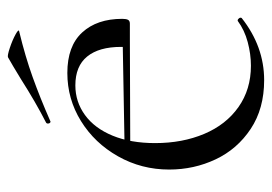

<svg xmlns="http://www.w3.org/2000/svg" viewBox="-120 -547 679 479"><g transform="rotate(-90 219.5 -307.5)"><path d="M36 -225Q36 -294 69 -352.5Q102 -411 157 -445Q212 -479 277 -479Q344 -479 378 -442Q412 -405 412 -342Q412 -332 409.5 -327.5Q407 -323 400 -323H341Q342 -331 342 -345Q342 -400 318 -429.5Q294 -459 246 -459Q205 -459 172 -435Q139 -411 120.5 -366Q102 -321 102 -260Q102 -192 125 -137.5Q148 -83 192 -52Q236 -21 295 -21Q324 -21 354 -29Q384 -37 407 -54H408Q411 -54 413.5 -50.5Q416 -47 414 -44Q343 12 259 12Q188 12 137.5 -21.5Q87 -55 61.5 -109Q36 -163 36 -225ZM81 -336 360 -341V-323L82 -322ZM156 -521Q152 -521 151 -525.5Q150 -530 153 -532Q204 -558 262 -595Q298 -617 316 -627Q320 -629 339.5 -622.5Q359 -616 373.5 -608Q388 -600 380 -599Q318 -584 266.5 -565.5Q215 -547 158 -522Z"/></g></svg>

Font: Cormorant Unicase
Style: Regular
Weight: 400
Designer: Christian Thalmann (Catharsis Fonts)
Foundry: Catharsis Fonts
Version: Version 4.000